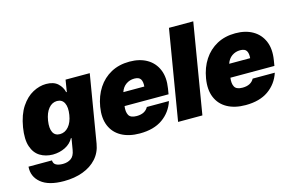

<svg xmlns="http://www.w3.org/2000/svg" viewBox="-131 -1006 2303 1498"><g transform="rotate(-15 1020.5 -256.5)"><path d="M219.7 215.8Q96.2 215.8 35.2 165Q-25.9 114.3 -19.5 35.2H169.9Q170.9 62 191.4 73Q211.9 84 246.1 84Q284.7 84 311.8 65.2Q338.9 46.4 346.7 -1L362.3 -93.8H357.4Q335 -52.2 289.8 -29.8Q244.6 -7.3 189.5 -6.8Q131.3 -7.3 86.9 -34.4Q42.5 -61.5 22.9 -119.9Q3.4 -178.2 18.6 -272.5Q35.2 -371.6 76.4 -433.3Q117.7 -495.1 171.4 -523.9Q225.1 -552.7 279.3 -552.7Q339.8 -552.7 372.8 -522.5Q405.8 -492.2 415 -450.2H419.9L435.5 -545.9H630.9L540 -1Q528.8 67.9 485.4 116.5Q441.9 165 373.8 190.4Q305.7 215.8 219.7 215.8ZM284.2 -146.5Q324.7 -146.5 354 -179.9Q383.3 -213.4 392.6 -272.5Q402.3 -333.5 385 -367.7Q367.7 -401.9 327.1 -402.3Q287.1 -401.9 258.8 -367.7Q230.5 -333.5 220.7 -272.5Q211.4 -211.9 227.8 -179.2Q244.1 -146.5 284.2 -146.5Z M887.7 9.8Q800.3 9.8 739.7 -23.7Q679.2 -57.1 653.1 -120.1Q627 -183.1 641.6 -271.5Q655.8 -356 697 -419.2Q738.3 -482.4 803.2 -517.6Q868.2 -552.7 952.6 -552.7Q1035.2 -552.7 1093.3 -518.8Q1151.4 -484.9 1177.5 -422.1Q1203.6 -359.4 1189.5 -272.5L1182.1 -227.5H826.7Q820.3 -182.1 835 -155Q849.6 -127.9 898.9 -127.9Q966.8 -127.9 992.7 -175.8H1171.4Q1143.6 -90.8 1072.3 -40.5Q1001 9.8 887.7 9.8ZM955.1 -415Q917.5 -415 887.9 -394.3Q858.4 -373.5 845.7 -335H1015.1Q1018.6 -373.5 1005.6 -394.3Q992.7 -415 955.1 -415Z M1515.6 -727.5 1394.5 0H1198.2L1319.3 -727.5Z M1742.7 9.8Q1655.3 9.8 1594.7 -23.7Q1534.2 -57.1 1508.1 -120.1Q1481.9 -183.1 1496.6 -271.5Q1510.7 -356 1552 -419.2Q1593.3 -482.4 1658.2 -517.6Q1723.1 -552.7 1807.6 -552.7Q1890.1 -552.7 1948.2 -518.8Q2006.3 -484.9 2032.5 -422.1Q2058.6 -359.4 2044.4 -272.5L2037.1 -227.5H1681.6Q1675.3 -182.1 1689.9 -155Q1704.6 -127.9 1753.9 -127.9Q1821.8 -127.9 1847.7 -175.8H2026.4Q1998.5 -90.8 1927.2 -40.5Q1856 9.8 1742.7 9.8ZM1810.1 -415Q1772.5 -415 1742.9 -394.3Q1713.4 -373.5 1700.7 -335H1870.1Q1873.5 -373.5 1860.6 -394.3Q1847.7 -415 1810.1 -415Z"/></g></svg>

Font: Inter Tight Black
Style: Italic
Weight: 900
Italic angle: -9.39999°
Designer: Rasmus Andersson
Foundry: rsms
Version: Version 3.004; ttfautohint (v1.8.4.7-5d5b)